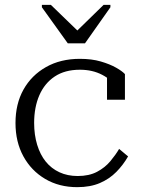

<svg xmlns="http://www.w3.org/2000/svg" viewBox="-20 -762 584 793"><path d="M260 -583H331L436 -732V-742H408L286 -623H313L190 -742H153V-732ZM301 -35Q348 -35 381 -52.5Q414 -70 436 -96.5Q458 -123 472 -147L509 -116Q489 -81 460.5 -52Q432 -23 392.5 -6Q353 11 299 11Q224 11 166.5 -23Q109 -57 76.5 -116.5Q44 -176 44 -254Q44 -333 77 -392Q110 -451 170 -485Q230 -519 310 -519Q359 -519 396.5 -508Q434 -497 459.5 -482.5Q485 -468 496 -456V-350H422V-453Q432 -450 440.5 -445Q449 -440 454.5 -432.5Q460 -425 461.5 -417.5Q463 -410 459 -402Q442 -432 402 -453Q362 -474 310 -474Q248 -474 206 -446Q164 -418 142.5 -368.5Q121 -319 121 -254Q121 -205 133.5 -164Q146 -123 169 -94.5Q192 -66 225.5 -50.5Q259 -35 301 -35Z"/></svg>

Font: Roboto Serif 36pt Light
Style: Regular
Weight: 300
Designer: Greg Gazdowicz
Foundry: Commercial Type
Version: Version 1.008